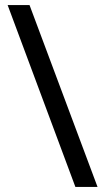

<svg xmlns="http://www.w3.org/2000/svg" viewBox="-20 -734 412 754"><path d="M96 -714 363 0H276L10 -714Z"/></svg>

Font: Noto Sans Yi
Style: Regular
Weight: 400
Designer: Monotype Design Team
Foundry: Monotype Imaging Inc.
Version: Version 2.002; ttfautohint (v1.8.4.7-5d5b)